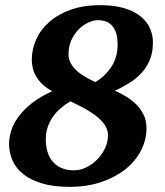

<svg xmlns="http://www.w3.org/2000/svg" viewBox="-20 -707 638 743"><path d="M397.9 -184.1Q397.9 -204.6 386 -222.7Q374 -240.7 353.8 -256.8Q333.5 -272.9 307.1 -287.4Q280.8 -301.8 252 -314.9Q231.4 -302.7 213.9 -287.4Q196.3 -272 183.8 -253.7Q171.4 -235.4 164.3 -214.1Q157.2 -192.9 157.2 -168Q157.2 -143.1 163.3 -121.3Q169.4 -99.6 182.6 -83.3Q195.8 -66.9 216.6 -57.4Q237.3 -47.9 267.1 -47.9Q289.1 -47.9 312.3 -58.6Q335.4 -69.3 354.5 -88.1Q373.5 -106.9 385.7 -131.6Q397.9 -156.2 397.9 -184.1ZM435.1 -534.2Q435.1 -555.2 431.2 -572.5Q427.2 -589.8 418.2 -602.3Q409.2 -614.7 394.5 -621.8Q379.9 -628.9 358.9 -628.9Q340.8 -628.9 320.8 -619.4Q300.8 -609.9 283.9 -592.8Q267.1 -575.7 256.1 -551.5Q245.1 -527.3 245.1 -498Q245.1 -480 252.4 -465.1Q259.8 -450.2 273.2 -437Q286.6 -423.8 305.9 -412.1Q325.2 -400.4 349.1 -389.2Q388.2 -413.1 411.6 -449.5Q435.1 -485.8 435.1 -534.2ZM571.8 -543Q571.8 -504.9 560.1 -476.1Q548.3 -447.3 528.3 -425.3Q508.3 -403.3 481.4 -386.5Q454.6 -369.6 424.8 -356Q444.8 -347.2 466.3 -334.5Q487.8 -321.8 505.9 -304.2Q523.9 -286.6 535.4 -263.7Q546.9 -240.7 546.9 -210.9Q546.9 -166 525.9 -125Q504.9 -84 466.1 -52.7Q427.2 -21.5 372.3 -2.7Q317.4 16.1 249 16.1Q188 16.1 144 3.2Q100.1 -9.8 71.3 -32.2Q42.5 -54.7 28.8 -85.2Q15.1 -115.7 15.1 -150.9Q15.1 -174.3 23.4 -201.2Q31.7 -228 51 -254.6Q70.3 -281.2 102.3 -306.9Q134.3 -332.5 182.1 -354Q157.2 -367.7 141.8 -383.3Q126.5 -398.9 117.9 -414.8Q109.4 -430.7 106.2 -446.3Q103 -461.9 103 -476.1Q103 -515.6 119.6 -553.5Q136.2 -591.3 169.2 -620.8Q202.1 -650.4 252 -668.7Q301.8 -687 368.2 -687Q423.3 -687 461.9 -675Q500.5 -663.1 524.9 -643.1Q549.3 -623 560.5 -597.2Q571.8 -571.3 571.8 -543Z"/></svg>

Font: Charis SIL Cyr
Style: Bold Italic
Weight: 700
Italic angle: -11°
Foundry: SIL International
Version: Version 5.000